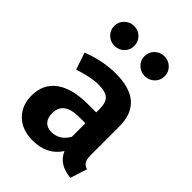

<svg xmlns="http://www.w3.org/2000/svg" viewBox="-234 -895 1015 1015"><g transform="rotate(45 273.5 -388.0)"><path d="M242 -86Q302 -86 336 -145V-246H289Q174 -246 174 -160Q174 -125 191.5 -105.5Q209 -86 242 -86ZM475 -361V-147Q475 -116 484 -101.5Q493 -87 514 -80L484 14Q391 6 362 -64Q310 16 203 16Q124 16 77.5 -29.5Q31 -75 31 -148Q31 -235 94 -281Q157 -327 275 -327H336V-353Q336 -402 314 -421Q292 -440 241 -440Q185 -440 101 -412L69 -507Q168 -546 265 -546Q475 -546 475 -361ZM381 -644Q350 -644 328 -665.5Q306 -687 306 -718Q306 -749 328 -770.5Q350 -792 381 -792Q413 -792 435 -770.5Q457 -749 457 -718Q457 -687 435 -665.5Q413 -644 381 -644ZM155 -644Q124 -644 102 -665.5Q80 -687 80 -718Q80 -749 102 -770.5Q124 -792 155 -792Q187 -792 208.5 -770.5Q230 -749 230 -718Q230 -687 208.5 -665.5Q187 -644 155 -644Z"/></g></svg>

Font: FiraSans
Style: Regular
Weight: 600
Designer: Carrois Corporate & Edenspiekermann AG
Foundry: Carrois Corporate GbR & Edenspiekermann AG
Version: Version 3.106;PS 003.106;hotconv 1.0.70;makeotf.lib2.5.58329